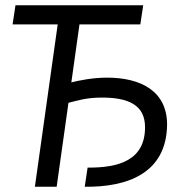

<svg xmlns="http://www.w3.org/2000/svg" viewBox="-20 -712 715 732"><path d="M314 -73 303 0C462 2 615 -49 617 -237C617 -364 518 -416 388 -416C332 -416 281 -405 252 -398L283 -619H515L526 -692H39L28 -619H200L113 0H196L241 -320C274 -328 307 -340 369 -340C469 -340 533 -312 533 -227C533 -101 433 -72 314 -73Z"/></svg>

Font: Cantarell
Style: Oblique
Weight: 400
Italic angle: -8°
Designer: Dave Crossland
Version: Version 0.024